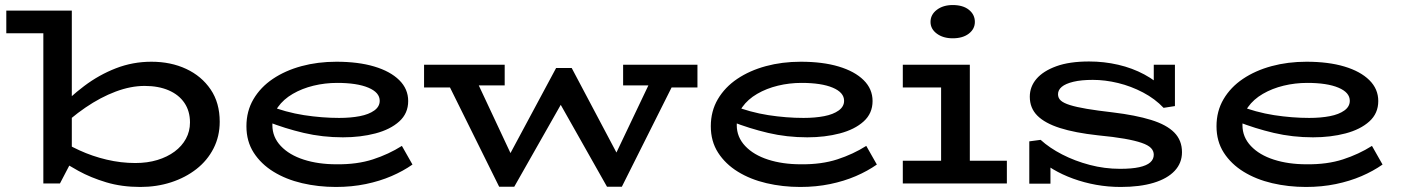

<svg xmlns="http://www.w3.org/2000/svg" viewBox="-20 -728 5561 762"><path d="M5 -596V-686H252V-596ZM581 -483Q658 -483 719 -454.5Q780 -426 816 -373Q852 -320 852 -245Q852 -187 827.5 -139Q803 -91 759.5 -57Q716 -23 659 -4.5Q602 14 537 14Q463 14 401.5 -4.5Q340 -23 291 -50Q242 -77 205 -102V-181Q244 -155 295 -131.5Q346 -108 403 -94.5Q460 -81 517 -81Q565 -81 604.5 -93Q644 -105 673 -126.5Q702 -148 718 -177.5Q734 -207 734 -242Q734 -287 712 -319.5Q690 -352 649.5 -369.5Q609 -387 554 -387Q499 -387 439 -364.5Q379 -342 319 -301Q259 -260 204 -205V-287Q255 -342 314 -386.5Q373 -431 440 -457Q507 -483 581 -483ZM152 0V-686H265V-90L218 0Z M1313 14Q1243 14 1179 -1Q1115 -16 1065.5 -46.5Q1016 -77 987 -122Q958 -167 958 -227Q958 -287 986 -334.5Q1014 -382 1063 -415Q1112 -448 1176.5 -465.5Q1241 -483 1315 -483Q1402 -483 1465.5 -464Q1529 -445 1564.5 -410Q1600 -375 1600 -327Q1600 -278 1564.5 -246Q1529 -214 1470 -198.5Q1411 -183 1341 -183Q1260 -183 1185.5 -200.5Q1111 -218 1040 -246V-311Q1115 -282 1186.5 -271Q1258 -260 1326 -260Q1372 -260 1408 -267Q1444 -274 1465.5 -289.5Q1487 -305 1487 -328Q1487 -361 1442 -380Q1397 -399 1318 -399Q1270 -399 1224.5 -388Q1179 -377 1142 -355.5Q1105 -334 1083 -303Q1061 -272 1061 -231Q1061 -184 1094.5 -148.5Q1128 -113 1185.5 -94.5Q1243 -76 1315 -76Q1397 -75 1460 -95.5Q1523 -116 1575 -149L1617 -75Q1580 -49 1533.5 -29Q1487 -9 1431.5 2.5Q1376 14 1313 14Z M1663 -381V-471H1983V-389H1803L1800 -381ZM1961 13 1749 -415H1868L2039 -50L2012 13ZM2001 13 1966 -46 2187 -458H2217L2235 -364L2021 13ZM2389 13 2176 -364 2205 -458H2249L2465 -50L2439 13ZM2428 13 2390 -46 2568 -420H2665L2448 13ZM2453 -389V-471H2748V-381H2609L2606 -389Z M3156 14Q3086 14 3022 -1Q2958 -16 2908.5 -46.5Q2859 -77 2830 -122Q2801 -167 2801 -227Q2801 -287 2829 -334.5Q2857 -382 2906 -415Q2955 -448 3019.5 -465.5Q3084 -483 3158 -483Q3245 -483 3308.5 -464Q3372 -445 3407.5 -410Q3443 -375 3443 -327Q3443 -278 3407.5 -246Q3372 -214 3313 -198.5Q3254 -183 3184 -183Q3103 -183 3028.5 -200.5Q2954 -218 2883 -246V-311Q2958 -282 3029.5 -271Q3101 -260 3169 -260Q3215 -260 3251 -267Q3287 -274 3308.5 -289.5Q3330 -305 3330 -328Q3330 -361 3285 -380Q3240 -399 3161 -399Q3113 -399 3067.5 -388Q3022 -377 2985 -355.5Q2948 -334 2926 -303Q2904 -272 2904 -231Q2904 -184 2937.5 -148.5Q2971 -113 3028.5 -94.5Q3086 -76 3158 -76Q3240 -75 3303 -95.5Q3366 -116 3418 -149L3460 -75Q3423 -49 3376.5 -29Q3330 -9 3274.5 2.5Q3219 14 3156 14Z M3715 -27V-471H3829V-27ZM3563 0V-90H3976V0ZM3563 -381V-471H3800V-381ZM3761 -576Q3723 -576 3698 -594.5Q3673 -613 3673 -641Q3673 -670 3698 -689Q3723 -708 3761 -708Q3802 -708 3825.5 -689Q3849 -670 3849 -641Q3849 -613 3825 -594.5Q3801 -576 3761 -576Z M4428 14Q4378 14 4330.5 5.5Q4283 -3 4239 -19Q4195 -35 4159 -56.5Q4123 -78 4096 -105L4149 -117V1H4065V-167L4110 -173Q4145 -141 4195.5 -115Q4246 -89 4305 -73.5Q4364 -58 4425 -58Q4472 -58 4501.5 -64.5Q4531 -71 4545 -83.5Q4559 -96 4559 -114Q4559 -129 4548 -140.5Q4537 -152 4511 -161Q4485 -170 4442.5 -177.5Q4400 -185 4337 -191Q4246 -201 4186.5 -220Q4127 -239 4097 -269Q4067 -299 4067 -344Q4067 -384 4093.5 -415Q4120 -446 4172 -465Q4224 -484 4302 -484Q4362 -484 4418 -471Q4474 -458 4521.5 -432.5Q4569 -407 4607 -369L4559 -353V-471H4643V-307L4598 -300Q4564 -336 4516.5 -361Q4469 -386 4417.5 -398.5Q4366 -411 4317 -411Q4271 -411 4240 -403.5Q4209 -396 4194 -383.5Q4179 -371 4179 -354Q4179 -339 4190 -329Q4201 -319 4226.5 -311Q4252 -303 4293.5 -296Q4335 -289 4396 -282Q4487 -271 4548.5 -252Q4610 -233 4640.5 -202Q4671 -171 4671 -124Q4671 -81 4642 -50Q4613 -19 4558.5 -2.5Q4504 14 4428 14Z M5163 14Q5093 14 5029 -1Q4965 -16 4915.5 -46.5Q4866 -77 4837 -122Q4808 -167 4808 -227Q4808 -287 4836 -334.5Q4864 -382 4913 -415Q4962 -448 5026.5 -465.5Q5091 -483 5165 -483Q5252 -483 5315.5 -464Q5379 -445 5414.5 -410Q5450 -375 5450 -327Q5450 -278 5414.5 -246Q5379 -214 5320 -198.5Q5261 -183 5191 -183Q5110 -183 5035.5 -200.5Q4961 -218 4890 -246V-311Q4965 -282 5036.5 -271Q5108 -260 5176 -260Q5222 -260 5258 -267Q5294 -274 5315.5 -289.5Q5337 -305 5337 -328Q5337 -361 5292 -380Q5247 -399 5168 -399Q5120 -399 5074.5 -388Q5029 -377 4992 -355.5Q4955 -334 4933 -303Q4911 -272 4911 -231Q4911 -184 4944.5 -148.5Q4978 -113 5035.5 -94.5Q5093 -76 5165 -76Q5247 -75 5310 -95.5Q5373 -116 5425 -149L5467 -75Q5430 -49 5383.5 -29Q5337 -9 5281.5 2.5Q5226 14 5163 14Z"/></svg>

Font: BioRhyme SemiExpanded Medium
Style: Regular
Weight: 500
Width: 6
Designer: Aoife Mooney
Foundry: Aoife Mooney Type
Version: Version 1.600;gftools[0.9.33]